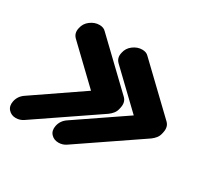

<svg xmlns="http://www.w3.org/2000/svg" viewBox="-154 -688 859 821"><g transform="rotate(30 275.0 -277.0)"><path d="M584 -270Q581 -257 573 -247Q565 -237 554 -229L257 -27Q240 -15 219 -15Q196 -15 182 -30.5Q168 -46 173 -71Q179 -100 205 -117L440 -277Q398 -317 356.5 -357Q315 -397 273 -437Q254 -455 261 -483Q266 -508 287 -523.5Q308 -539 331 -539Q352 -539 363 -527Q415 -477 468.5 -426Q522 -375 574 -325Q592 -308 586 -279ZM373 -270Q370 -257 362 -247Q354 -237 343 -229L46 -27Q29 -15 8 -15Q-14 -15 -28 -30.5Q-42 -46 -37 -71Q-31 -100 -5 -117L229 -277Q187 -317 145.5 -357Q104 -397 62 -437Q43 -455 50 -483Q55 -508 76 -523.5Q97 -539 120 -539Q141 -539 152 -527Q204 -477 257.5 -426Q311 -375 363 -325Q381 -308 375 -279Z"/></g></svg>

Font: VDS
Style: Bold Italic
Weight: 700
Designer: artmaker
Foundry: artmaker
Version: Version 1.000 2009 initial release